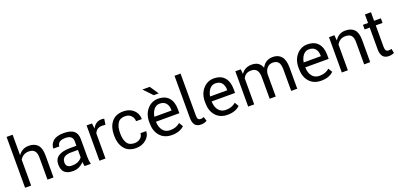

<svg xmlns="http://www.w3.org/2000/svg" viewBox="12 -1727 5604 2702"><g transform="rotate(-20 2814.0 -376.0)"><path d="M497 0H406.5V-331.5Q406.5 -397 379.5 -430Q352.5 -463 292 -463Q247.5 -463 214.8 -442.5Q182 -422 161.5 -387.5V0H71V-761.5H161.5V-456.5L163 -456Q189 -494 228 -516Q267 -538 319.5 -538Q406 -538 451.5 -488.2Q497 -438.5 497 -330.5Z M803 -67.5Q856 -67.5 895.2 -87.5Q934.5 -107.5 952 -135.5V-246H851.5Q712 -246 712 -145Q712 -67.5 798.5 -67.5ZM789.5 10.5Q702.5 10.5 662 -28.8Q621.5 -68 621.5 -146.5Q621.5 -230 682.5 -269.2Q743.5 -308.5 854.5 -308.5H952V-375.5Q952 -420 924.5 -442.5Q897 -465 837.5 -465Q797.5 -465 772 -454Q746.5 -443 734.8 -424.2Q723 -405.5 723 -382H633Q633 -447 684 -492.5Q735 -538 842.5 -538Q947 -538 994.8 -497.8Q1042.5 -457.5 1042.5 -374.5V-106.5Q1042.5 -48.5 1056 0H963Q954.5 -38 953 -65Q925 -32.5 883.5 -11Q842 10.5 789.5 10.5Z M1275 0H1184.5V-528.5H1265.5L1274 -451.5L1275.5 -451Q1321.5 -538 1409 -538Q1432.5 -538 1450 -532.5L1437.5 -447L1385 -449.5Q1305 -449.5 1275 -376Z M1735 10Q1619 10 1559.5 -64Q1500 -138 1500 -254V-274.5Q1500 -389.5 1559.5 -463.8Q1619 -538 1735 -538Q1828.5 -538 1886.8 -484.2Q1945 -430.5 1945.5 -346.5H1859.5Q1858.5 -397 1825.2 -431Q1792 -465 1735 -465Q1656.5 -465 1623.5 -410.5Q1590.5 -356 1590.5 -274.5V-254Q1590.5 -170.5 1623.2 -116.8Q1656 -63 1735 -63Q1784 -63 1821 -91Q1858 -119 1859.5 -166.5H1945.5Q1945 -94 1882.8 -42Q1820.5 10 1735 10Z M2293 -605H2218.5L2095 -734.5H2205.5ZM2269 10Q2157.5 10 2093.2 -62.2Q2029 -134.5 2029 -253.5V-275.5Q2029 -390.5 2095 -464.2Q2161 -538 2254.5 -538Q2362 -538 2416 -475Q2470 -412 2470 -302.5V-243.5H2119.5Q2121.5 -162.5 2160 -112.8Q2198.5 -63 2269 -63Q2316.5 -63 2352.8 -76.2Q2389 -89.5 2419 -115L2454.5 -55Q2388.5 10 2269 10ZM2379.5 -316.5V-329Q2379.5 -388 2348.2 -426.5Q2317 -465 2254.5 -465Q2219 -465 2191.5 -445.5Q2164 -426 2146.5 -392.5Q2129 -359 2122.5 -316.5Z M2705.5 11Q2643 11 2614.8 -24.5Q2586.5 -60 2586.5 -135.5L2586 -761.5H2676.5L2677 -130.5Q2677 -93.5 2690 -78.8Q2703 -64 2728 -64Q2752.5 -64 2773.5 -76L2793.5 -13.5Q2757.5 11 2705.5 11Z M3213.5 -316.5V-329Q3213.5 -388 3182.2 -426.5Q3151 -465 3088.5 -465Q3053 -465 3025.5 -445.5Q2998 -426 2980.5 -392.5Q2963 -359 2956.5 -316.5ZM3103 10Q2991.5 10 2927.2 -62.2Q2863 -134.5 2863 -253.5V-275.5Q2863 -390.5 2929 -464.2Q2995 -538 3088.5 -538Q3196 -538 3250 -475Q3304 -412 3304 -302.5V-243.5H2953.5Q2955.5 -162.5 2994 -112.8Q3032.5 -63 3103 -63Q3150.5 -63 3186.8 -76.2Q3223 -89.5 3253 -115L3288.5 -55Q3222.5 10 3103 10Z M4147 0H4056.5V-318Q4056.5 -398.5 4029.2 -430.8Q4002 -463 3947 -463Q3893 -462.5 3861.8 -426.8Q3830.5 -391 3825 -337V0H3734V-319Q3734 -392 3707.5 -427.5Q3681 -463 3623.5 -463Q3577.5 -463 3548 -444Q3518.5 -425 3502.5 -387.5V0H3412V-528.5H3493.5L3499.5 -458L3501 -457.5Q3553.5 -538 3660 -538Q3773.5 -538 3809.5 -437Q3862.5 -538 3973.5 -538Q4056 -538 4101.5 -484.2Q4147 -430.5 4147 -317.5Z M4615.5 -316.5V-329Q4615.5 -388 4584.2 -426.5Q4553 -465 4490.5 -465Q4455 -465 4427.5 -445.5Q4400 -426 4382.5 -392.5Q4365 -359 4358.5 -316.5ZM4505 10Q4393.5 10 4329.2 -62.2Q4265 -134.5 4265 -253.5V-275.5Q4265 -390.5 4331 -464.2Q4397 -538 4490.5 -538Q4598 -538 4652 -475Q4706 -412 4706 -302.5V-243.5H4355.5Q4357.5 -162.5 4396 -112.8Q4434.5 -63 4505 -63Q4552.5 -63 4588.8 -76.2Q4625 -89.5 4655 -115L4690.5 -55Q4624.5 10 4505 10Z M5239.5 0H5149V-331.5Q5149 -401 5122.5 -432Q5096 -463 5034.5 -463Q4988.5 -463 4956.2 -441.5Q4924 -420 4905 -383.5V0H4814.5V-528.5H4896L4902 -449L4903.5 -448.5Q4928.5 -489.5 4967.8 -513.8Q5007 -538 5061.5 -538Q5148 -538 5193.8 -489.2Q5239.5 -440.5 5239.5 -333.5Z M5517 10Q5399.5 10 5399.5 -136V-459.5H5323.5V-528.5H5399.5V-656.5H5490V-528.5H5591.5V-459.5H5490V-136Q5490 -99 5502.8 -82.8Q5515.5 -66.5 5539.5 -66.5Q5562.5 -66.5 5585.5 -73L5597.5 -9Q5584 0 5561.2 5Q5538.5 10 5517 10Z"/></g></svg>

Font: Roberto Sans
Style: Regular
Weight: 400
Designer: Google (font) & Cristiano Sobral (main changes)
Version: Version 1.500; ttfautohint (v1.8.4.7-5d5b-dirty)